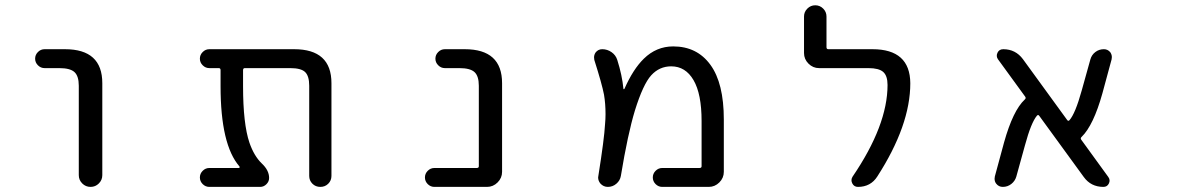

<svg xmlns="http://www.w3.org/2000/svg" viewBox="-20 -735 4540 734"><path d="M150.4 -474.6Q135.7 -474.6 125 -485.4Q114.3 -496.1 114.3 -510.7Q114.3 -525.4 125 -536.1Q135.7 -546.9 150.4 -546.9H228.5Q371.1 -546.9 371.1 -417V-65.4Q371.1 -46.9 357.9 -33.7Q344.7 -20.5 326.2 -20.5Q307.6 -20.5 294.4 -33.7Q281.2 -46.9 281.2 -65.4V-407.2Q281.2 -444.3 264.6 -459.5Q248 -474.6 207 -474.6Z M1247.1 -62.5Q1247.1 -44.9 1234.9 -32.7Q1222.7 -20.5 1204.6 -20.5Q1186.5 -20.5 1174.3 -32.7Q1162.1 -44.9 1162.1 -62.5V-407.2Q1162.1 -444.3 1146.5 -459.5Q1130.9 -474.6 1089.8 -474.6H916Q909.2 -474.6 909.2 -466.8V-405.3Q909.2 -261.7 933.6 -189.5Q951.2 -138.7 980.5 -110.4Q1008.8 -84 1008.8 -54.7Q1008.8 -41 998.5 -30.8Q988.3 -20.5 974.6 -20.5H780.3Q765.6 -20.5 754.9 -31.2Q744.1 -42 744.1 -56.6Q744.1 -71.3 754.9 -82Q765.6 -92.8 780.3 -92.8H892.6Q895.5 -92.8 896 -94.7Q896.5 -96.7 895.5 -98.6Q823.2 -181.6 823.2 -405.3V-466.8Q823.2 -474.6 816.4 -474.6H780.3Q765.6 -474.6 754.9 -485.4Q744.1 -496.1 744.1 -510.7Q744.1 -525.4 754.9 -536.1Q765.6 -546.9 780.3 -546.9H1104.5Q1247.1 -546.9 1247.1 -417Z M1810.5 -407.2Q1810.5 -444.3 1793.9 -459.5Q1777.3 -474.6 1736.3 -474.6H1680.7Q1666 -474.6 1655.3 -485.4Q1644.5 -496.1 1644.5 -510.7Q1644.5 -525.4 1655.3 -536.1Q1666 -546.9 1680.7 -546.9H1756.8Q1899.4 -546.9 1899.4 -417V-78.1Q1899.4 -54.7 1882.3 -37.6Q1865.2 -20.5 1841.8 -20.5H1640.6Q1626 -20.5 1615.2 -31.2Q1604.5 -42 1604.5 -56.6Q1604.5 -71.3 1615.2 -82Q1626 -92.8 1640.6 -92.8H1802.7Q1810.5 -92.8 1810.5 -99.6Z M2511.7 -20.5Q2497.1 -20.5 2486.3 -31.2Q2475.6 -42 2475.6 -56.6Q2475.6 -71.3 2486.3 -82Q2497.1 -92.8 2511.7 -92.8H2654.3Q2662.1 -92.8 2662.1 -99.6V-272.5Q2662.1 -376 2631.3 -428.7Q2600.6 -481.4 2545.9 -481.4Q2501 -481.4 2469.7 -447.3Q2438.5 -413.1 2407.2 -312.5Q2379.9 -222.7 2353.5 -62.5Q2350.6 -44.9 2336.4 -32.7Q2322.3 -20.5 2303.7 -20.5Q2287.1 -20.5 2275.4 -33.2Q2266.6 -43.9 2266.6 -56.6Q2266.6 -59.6 2267.6 -63.5Q2290 -204.1 2293 -259.8Q2294.9 -280.3 2294.9 -298.8Q2294.9 -338.9 2289.1 -373Q2281.2 -414.1 2252 -505.9Q2251 -510.7 2251 -515.6Q2251 -525.4 2256.8 -534.2Q2266.6 -546.9 2282.2 -546.9Q2301.8 -546.9 2317.9 -535.6Q2334 -524.4 2339.8 -505.9Q2358.4 -447.3 2363.3 -395.5Q2363.3 -394.5 2364.7 -394Q2366.2 -393.6 2367.2 -395.5Q2400.4 -470.7 2441.4 -510.7Q2489.3 -557.6 2553.7 -557.6Q2644.5 -557.6 2695.8 -487.3Q2747.1 -417 2747.1 -278.3V-78.1Q2747.1 -54.7 2730 -37.6Q2712.9 -20.5 2689.5 -20.5Z M3315.4 -546.9Q3459 -546.9 3460 -417Q3460 -255.9 3334 -60.5Q3308.6 -20.5 3259.8 -20.5Q3245.1 -20.5 3238.3 -33.7Q3231.4 -46.9 3239.3 -59.6Q3373 -255.9 3373 -410.2Q3373 -445.3 3356.4 -460Q3339.8 -474.6 3299.8 -474.6H3111.3Q3087.9 -474.6 3070.8 -491.7Q3053.7 -508.8 3053.7 -532.2V-671.9Q3053.7 -689.5 3066.4 -702.1Q3079.1 -714.8 3096.7 -714.8Q3114.3 -714.8 3127 -702.1Q3139.6 -689.5 3139.6 -671.9V-554.7Q3139.6 -546.9 3146.5 -546.9Z M4216.8 -58.6Q4225.6 -46.9 4219.2 -33.7Q4212.9 -20.5 4198.2 -20.5Q4150.4 -20.5 4123 -58.6L3953.1 -292Q3949.2 -297.9 3944.3 -293Q3921.9 -266.6 3898.4 -179.7L3865.2 -59.6Q3860.4 -43 3846.2 -31.7Q3832 -20.5 3813.5 -20.5Q3797.9 -20.5 3788.1 -33.2Q3782.2 -41 3782.2 -51.8Q3782.2 -55.7 3783.2 -60.5L3818.4 -190.4Q3852.5 -312.5 3897.5 -354.5Q3903.3 -359.4 3899.4 -365.2L3794.9 -508.8Q3787.1 -520.5 3793.5 -533.7Q3799.8 -546.9 3815.4 -546.9Q3862.3 -546.9 3890.6 -508.8L4059.6 -276.4Q4063.5 -270.5 4068.4 -275.4Q4090.8 -300.8 4115.2 -388.7L4148.4 -507.8Q4153.3 -525.4 4167.5 -536.1Q4181.6 -546.9 4200.2 -546.9Q4214.8 -546.9 4224.6 -535.2Q4230.5 -526.4 4230.5 -516.6Q4230.5 -512.7 4229.5 -507.8L4194.3 -377.9Q4160.2 -255.9 4115.2 -211.9Q4109.4 -207 4113.3 -201.2Z"/></svg>

Font: Rounded Mgen+ 1m regular
Style: Regular
Weight: 400
Designer: [Source Han Sans]
Ryoko NISHIZUKA  (kana & ideographs); Paul D. Hunt (Latin, Greek & Cyrillic); Wenlong ZHANG  (bopomofo
Version: Version 1.059.20150602